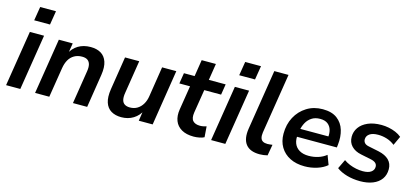

<svg xmlns="http://www.w3.org/2000/svg" viewBox="-60 -1169 3524 1631"><g transform="rotate(15 1701.5 -353.0)"><path d="M114 -594 134 -716H273L253 -594ZM26 0 104 -489H229L151 0Z M281 0 359 -489H481L465 -390H457Q482 -443 528.5 -471Q575 -499 638 -499Q692 -499 728.5 -477Q765 -455 780.5 -409.5Q796 -364 785 -293L739 0H614L660 -291Q666 -328 660 -352Q654 -376 636.5 -388.5Q619 -401 588 -401Q549 -401 519.5 -384Q490 -367 472.5 -336.5Q455 -306 448 -263L406 0Z M1040 10Q988 10 951 -12Q914 -34 899 -80Q884 -126 895 -197L941 -489H1066L1020 -198Q1014 -162 1019.5 -137.5Q1025 -113 1043 -101Q1061 -89 1090 -89Q1127 -89 1155 -106Q1183 -123 1201.5 -154Q1220 -185 1226 -227L1267 -489H1392L1315 0H1193L1208 -99H1217Q1192 -47 1146 -18.5Q1100 10 1040 10Z M1677 10Q1612 10 1570 -14.5Q1528 -39 1511.5 -82Q1495 -125 1504 -182L1538 -395H1444L1459 -489H1553L1576 -635H1701L1678 -489H1826L1811 -395H1663L1630 -190Q1622 -138 1642.5 -115.5Q1663 -93 1706 -93Q1721 -93 1735 -96Q1749 -99 1762 -103L1769 -9Q1753 0 1727 5Q1701 10 1677 10Z M1917 -594 1937 -716H2076L2056 -594ZM1829 0 1907 -489H2032L1954 0Z M2257 10Q2172 10 2135 -37.5Q2098 -85 2112 -176L2196 -705H2321L2237 -177Q2233 -148 2238 -129Q2243 -110 2258.5 -101Q2274 -92 2299 -92Q2310 -92 2321 -93.5Q2332 -95 2343 -96L2326 1Q2311 5 2293 7.5Q2275 10 2257 10Z M2652 10Q2578 10 2523.5 -17.5Q2469 -45 2439 -95Q2409 -145 2409 -212Q2409 -294 2443.5 -358.5Q2478 -423 2539 -461Q2600 -499 2679 -499Q2759 -499 2806 -463.5Q2853 -428 2870.5 -369.5Q2888 -311 2880 -242L2877 -216H2509L2519 -288H2799L2782 -273Q2788 -313 2779 -344.5Q2770 -376 2745.5 -395Q2721 -414 2678 -414Q2634 -414 2604 -394Q2574 -374 2557 -342.5Q2540 -311 2534 -275L2529 -244Q2521 -195 2534.5 -159.5Q2548 -124 2581 -104.5Q2614 -85 2663 -85Q2707 -85 2746.5 -97.5Q2786 -110 2817 -135L2848 -53Q2813 -23 2760.5 -6.5Q2708 10 2652 10Z M3141 10Q3079 10 3024.5 -5.5Q2970 -21 2933 -49L2972 -130Q2996 -113 3024 -101.5Q3052 -90 3082 -84Q3112 -78 3141 -78Q3188 -78 3213 -95.5Q3238 -113 3238 -142Q3238 -162 3224.5 -174.5Q3211 -187 3184 -193L3092 -212Q3037 -223 3006 -255.5Q2975 -288 2975 -337Q2975 -382 3000.5 -418.5Q3026 -455 3075.5 -477Q3125 -499 3195 -499Q3227 -499 3259.5 -492.5Q3292 -486 3321.5 -473.5Q3351 -461 3373 -442L3336 -362Q3305 -387 3267 -399Q3229 -411 3189 -411Q3140 -411 3114 -392.5Q3088 -374 3088 -344Q3088 -326 3099.5 -313Q3111 -300 3136 -295L3228 -276Q3288 -263 3319.5 -231.5Q3351 -200 3351 -151Q3351 -100 3325 -64Q3299 -28 3251.5 -9Q3204 10 3141 10Z"/></g></svg>

Font: Nunito Sans 12pt ExtraLight 12pt
Style: Bold Italic
Weight: 700
Italic angle: -9°
Version: Version 3.101;gftools[0.9.27]